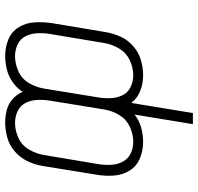

<svg xmlns="http://www.w3.org/2000/svg" viewBox="-32 -546 783 760"><g transform="rotate(-90 360.0 -166.5)"><path d="M442 -31Q417 -31 395 -41.5Q373 -52 362.5 -73.5Q352 -95 351 -120Q350 -145 354 -170L389 -385Q394 -415 410.5 -443.5Q427 -472 457 -485.5Q487 -499 517 -499Q542 -499 564 -488.5Q586 -478 596.5 -456.5Q607 -435 608 -410Q609 -385 605 -360L569 -145Q564 -115 547.5 -87Q531 -59 501.5 -45Q472 -31 442 -31ZM178 -31Q153 -31 131.5 -41.5Q110 -52 99 -73.5Q88 -95 87 -120Q86 -145 90 -170L126 -385Q131 -415 147.5 -443.5Q164 -472 193.5 -485.5Q223 -499 253 -499Q278 -499 300 -488.5Q322 -478 332.5 -456.5Q343 -435 344 -410Q345 -385 341 -360L306 -145Q301 -115 284.5 -87Q268 -59 238.5 -45Q209 -31 178 -31ZM248 205H292L332 -39Q350 -15 379.5 -3.5Q409 8 441 8Q471 8 501 -0.5Q531 -9 556 -30.5Q581 -52 594 -80.5Q607 -109 612 -138L648 -353Q653 -388 651 -422Q649 -456 631.5 -484.5Q614 -513 583 -525.5Q552 -538 518 -538Q492 -538 465 -531.5Q438 -525 414.5 -508.5Q391 -492 376 -469Q366 -492 347.5 -508.5Q329 -525 304.5 -531.5Q280 -538 254 -538Q225 -538 194.5 -529.5Q164 -521 139.5 -499.5Q115 -478 101.5 -449.5Q88 -421 83 -392L48 -177Q42 -142 44.5 -108Q47 -74 64 -46Q81 -18 112 -5Q143 8 178 8Q205 8 233.5 0.5Q262 -7 286 -26Z"/></g></svg>

Font: Iosevka Sparkle XLtObl
Style: Regular
Weight: 200
Italic angle: -9°
Designer: Belleve Invis
Foundry: Belleve Invis
Version: Version 4.5.0; ttfautohint (v1.8.3)